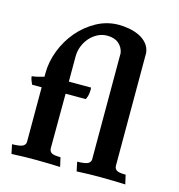

<svg xmlns="http://www.w3.org/2000/svg" viewBox="-112 -865 904 968"><g transform="rotate(15 339.5 -381.5)"><path d="M95 -361H45Q40 -372 36 -383Q32 -394 32 -402Q50 -404 65.5 -408Q81 -412 95 -416V-434Q95 -494 118 -553.5Q141 -613 181 -660Q221 -707 275 -736.5Q329 -766 391 -766Q416 -766 444 -761Q472 -756 496.5 -744.5Q521 -733 538 -713.5Q555 -694 559 -666V-76Q559 -62 569.5 -53.5Q580 -45 618 -45L629 3Q603 2 569 1Q535 0 502 0Q474 0 441.5 0.5Q409 1 375 3L365 -45Q410 -46 422.5 -54.5Q435 -63 435 -76V-631Q430 -660 408 -679Q386 -698 348 -698Q322 -698 299 -686.5Q276 -675 258.5 -655.5Q241 -636 230.5 -610Q220 -584 220 -554V-424H336Q338 -413 335.5 -394Q333 -375 325 -361H220L219 -76Q219 -62 229.5 -53.5Q240 -45 278 -45L289 3Q263 2 229 1Q195 0 162 0Q134 0 101.5 0.5Q69 1 35 3L25 -45Q70 -46 82.5 -54.5Q95 -63 95 -76Z"/></g></svg>

Font: Lusitana
Style: Bold
Weight: 700
Designer: Ana Paula Megda
Foundry: Ana Paula Megda
Version: Version 1.000; ttfautohint (v1.1) -l 8 -r 50 -G 200 -x 14 -D